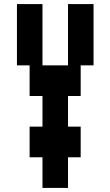

<svg xmlns="http://www.w3.org/2000/svg" viewBox="-20 -750 540 940"><path d="M438 -730V-430H375V-280H313V-130H375V20H313V170H188V20H125V-130H188V-280H125V-430H63V-730H188V-430H313V-730Z"/></svg>

Font: 2P VHS
Style: Regular
Weight: 400
Designer: CodeMan38
Foundry: CodeMan38
Version: Version 3.000